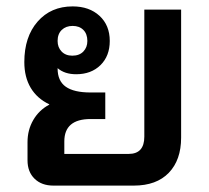

<svg xmlns="http://www.w3.org/2000/svg" viewBox="-20 -580 654 600"><path d="M546 -550V-150Q546 -80 507.5 -40Q469 0 398 0H147Q110 0 88 -21.5Q66 -43 66 -79V-136Q66 -174 84 -205Q102 -236 134 -253V-254Q96 -272 76 -305.5Q56 -339 56 -386Q56 -465 97.5 -512.5Q139 -560 207 -560Q259 -560 291 -530.5Q323 -501 323 -452Q323 -405 294 -376.5Q265 -348 218 -348Q182 -348 160 -367V-366Q160 -327 185.5 -309Q211 -291 263 -291H309V-208H263Q181 -208 181 -138V-99H382Q431 -99 431 -153V-550ZM160 -452Q160 -432 172.5 -419Q185 -406 206 -406Q228 -406 240.5 -419Q253 -432 253 -452Q253 -474 240.5 -486.5Q228 -499 207 -499Q186 -499 173 -486.5Q160 -474 160 -452Z"/></svg>

Font: Bai Jamjuree SemiBold
Style: Regular
Weight: 600
Version: Version 1.000; ttfautohint (v1.6)